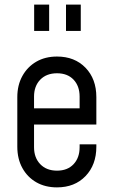

<svg xmlns="http://www.w3.org/2000/svg" viewBox="-20 -800 489 832"><path d="M227 12Q176 12 137.5 -10Q99 -32 77 -71.8Q55 -111.5 55 -164.5V-379Q55 -431 77 -470.8Q99 -510.5 137.5 -532.8Q176 -555 227 -555Q303.5 -555 350.5 -506.5Q397.5 -458 397.5 -379V-260.5H113V-330.5H325V-381.5Q325 -427 298.8 -454.8Q272.5 -482.5 227 -482.5Q181.5 -482.5 154.5 -454.8Q127.5 -427 127.5 -381.5V-162Q127.5 -116.5 154.5 -88.5Q181.5 -60.5 227 -60.5Q272.5 -60.5 298.8 -88.5Q325 -116.5 325 -162V-174.5H397.5V-164.5Q397.5 -85.5 350.5 -36.8Q303.5 12 227 12ZM128 -666V-780H193V-666ZM266 -666V-780H330V-666Z"/></svg>

Font: Mohave Light
Style: Regular
Weight: 400
Version: Version 2.003